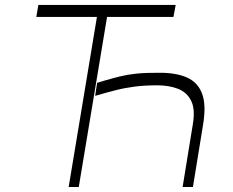

<svg xmlns="http://www.w3.org/2000/svg" viewBox="-20 -747 932 767"><path d="M681.8 -727.3 672.9 -679.3H407.7L294.7 0H254.3L367.2 -679.3H125L133.2 -727.3ZM750.7 0H709.5L750 -248.6Q760.7 -310.7 743.4 -344.8Q726.2 -378.9 690.2 -392.6Q654.1 -406.2 608 -406.2Q558.2 -406.2 518.5 -401.1Q478.7 -396 441.1 -386.4Q403.4 -376.8 360.1 -364L367.9 -416.2Q375.7 -418.3 383.2 -420.6Q390.6 -422.9 397.7 -425.1Q430.8 -434.7 459.5 -441.8Q488.3 -448.9 524.5 -452.8Q560.7 -456.7 616.1 -456.3Q683.2 -456.7 726.7 -437.5Q770.2 -418.3 787.3 -372.9Q804.3 -327.4 791.2 -248.6Z"/></svg>

Font: Inter UI Extra Light
Style: Italic
Weight: 200
Italic angle: -9.39999°
Designer: Rasmus Andersson
Foundry: rsms
Version: 3.2;8d6f07862